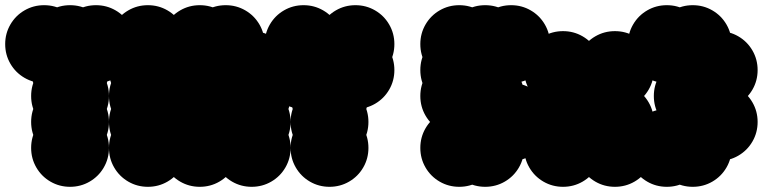

<svg xmlns="http://www.w3.org/2000/svg" viewBox="-70 -620 2940 740"><path d="M-50 -450Q-50 -491 -30 -525.5Q-10 -560 24.5 -580Q59 -600 100 -600Q141 -600 175.5 -580Q210 -560 230 -525.5Q250 -491 250 -450Q250 -409 230 -374.5Q210 -340 175.5 -320Q141 -300 100 -300Q59 -300 24.5 -320Q-10 -340 -30 -374.5Q-50 -409 -50 -450ZM150 -450Q150 -491 170 -525.5Q190 -560 224.5 -580Q259 -600 300 -600Q341 -600 375.5 -580Q410 -560 430 -525.5Q450 -491 450 -450Q450 -409 430 -374.5Q410 -340 375.5 -320Q341 -300 300 -300Q259 -300 224.5 -320Q190 -340 170 -374.5Q150 -409 150 -450ZM50 -450Q50 -491 70 -525.5Q90 -560 124.5 -580Q159 -600 200 -600Q241 -600 275.5 -580Q310 -560 330 -525.5Q350 -491 350 -450Q350 -409 330 -374.5Q310 -340 275.5 -320Q241 -300 200 -300Q159 -300 124.5 -320Q90 -340 70 -374.5Q50 -409 50 -450ZM50 -350Q50 -391 70 -425.5Q90 -460 124.5 -480Q159 -500 200 -500Q241 -500 275.5 -480Q310 -460 330 -425.5Q350 -391 350 -350Q350 -309 330 -274.5Q310 -240 275.5 -220Q241 -200 200 -200Q159 -200 124.5 -220Q90 -240 70 -274.5Q50 -309 50 -350ZM50 -250Q50 -291 70 -325.5Q90 -360 124.5 -380Q159 -400 200 -400Q241 -400 275.5 -380Q310 -360 330 -325.5Q350 -291 350 -250Q350 -209 330 -174.5Q310 -140 275.5 -120Q241 -100 200 -100Q159 -100 124.5 -120Q90 -140 70 -174.5Q50 -209 50 -250ZM50 -150Q50 -191 70 -225.5Q90 -260 124.5 -280Q159 -300 200 -300Q241 -300 275.5 -280Q310 -260 330 -225.5Q350 -191 350 -150Q350 -109 330 -74.5Q310 -40 275.5 -20Q241 0 200 0Q159 0 124.5 -20Q90 -40 70 -74.5Q50 -109 50 -150ZM50 -50Q50 -91 70 -125.5Q90 -160 124.5 -180Q159 -200 200 -200Q241 -200 275.5 -180Q310 -160 330 -125.5Q350 -91 350 -50Q350 -9 330 25.5Q310 60 275.5 80Q241 100 200 100Q159 100 124.5 80Q90 60 70 25.5Q50 -9 50 -50Z M350 -450Q350 -491 370 -525.5Q390 -560 424.5 -580Q459 -600 500 -600Q541 -600 575.5 -580Q610 -560 630 -525.5Q650 -491 650 -450Q650 -409 630 -374.5Q610 -340 575.5 -320Q541 -300 500 -300Q459 -300 424.5 -320Q390 -340 370 -374.5Q350 -409 350 -450ZM350 -350Q350 -391 370 -425.5Q390 -460 424.5 -480Q459 -500 500 -500Q541 -500 575.5 -480Q610 -460 630 -425.5Q650 -391 650 -350Q650 -309 630 -274.5Q610 -240 575.5 -220Q541 -200 500 -200Q459 -200 424.5 -220Q390 -240 370 -274.5Q350 -309 350 -350ZM350 -250Q350 -291 370 -325.5Q390 -360 424.5 -380Q459 -400 500 -400Q541 -400 575.5 -380Q610 -360 630 -325.5Q650 -291 650 -250Q650 -209 630 -174.5Q610 -140 575.5 -120Q541 -100 500 -100Q459 -100 424.5 -120Q390 -140 370 -174.5Q350 -209 350 -250ZM350 -150Q350 -191 370 -225.5Q390 -260 424.5 -280Q459 -300 500 -300Q541 -300 575.5 -280Q610 -260 630 -225.5Q650 -191 650 -150Q650 -109 630 -74.5Q610 -40 575.5 -20Q541 0 500 0Q459 0 424.5 -20Q390 -40 370 -74.5Q350 -109 350 -150ZM350 -50Q350 -91 370 -125.5Q390 -160 424.5 -180Q459 -200 500 -200Q541 -200 575.5 -180Q610 -160 630 -125.5Q650 -91 650 -50Q650 -9 630 25.5Q610 60 575.5 80Q541 100 500 100Q459 100 424.5 80Q390 60 370 25.5Q350 -9 350 -50Z M750 -50Q750 -91 770 -125.5Q790 -160 824.5 -180Q859 -200 900 -200Q941 -200 975.5 -180Q1010 -160 1030 -125.5Q1050 -91 1050 -50Q1050 -9 1030 25.5Q1010 60 975.5 80Q941 100 900 100Q859 100 824.5 80Q790 60 770 25.5Q750 -9 750 -50ZM750 -150Q750 -191 770 -225.5Q790 -260 824.5 -280Q859 -300 900 -300Q941 -300 975.5 -280Q1010 -260 1030 -225.5Q1050 -191 1050 -150Q1050 -109 1030 -74.5Q1010 -40 975.5 -20Q941 0 900 0Q859 0 824.5 -20Q790 -40 770 -74.5Q750 -109 750 -150ZM750 -250Q750 -291 770 -325.5Q790 -360 824.5 -380Q859 -400 900 -400Q941 -400 975.5 -380Q1010 -360 1030 -325.5Q1050 -291 1050 -250Q1050 -209 1030 -174.5Q1010 -140 975.5 -120Q941 -100 900 -100Q859 -100 824.5 -120Q790 -140 770 -174.5Q750 -209 750 -250ZM750 -350Q750 -391 770 -425.5Q790 -460 824.5 -480Q859 -500 900 -500Q941 -500 975.5 -480Q1010 -460 1030 -425.5Q1050 -391 1050 -350Q1050 -309 1030 -274.5Q1010 -240 975.5 -220Q941 -200 900 -200Q859 -200 824.5 -220Q790 -240 770 -274.5Q750 -309 750 -350ZM650 -450Q650 -491 670 -525.5Q690 -560 724.5 -580Q759 -600 800 -600Q841 -600 875.5 -580Q910 -560 930 -525.5Q950 -491 950 -450Q950 -409 930 -374.5Q910 -340 875.5 -320Q841 -300 800 -300Q759 -300 724.5 -320Q690 -340 670 -374.5Q650 -409 650 -450ZM550 -450Q550 -491 570 -525.5Q590 -560 624.5 -580Q659 -600 700 -600Q741 -600 775.5 -580Q810 -560 830 -525.5Q850 -491 850 -450Q850 -409 830 -374.5Q810 -340 775.5 -320Q741 -300 700 -300Q659 -300 624.5 -320Q590 -340 570 -374.5Q550 -409 550 -450ZM550 -350Q550 -391 570 -425.5Q590 -460 624.5 -480Q659 -500 700 -500Q741 -500 775.5 -480Q810 -460 830 -425.5Q850 -391 850 -350Q850 -309 830 -274.5Q810 -240 775.5 -220Q741 -200 700 -200Q659 -200 624.5 -220Q590 -240 570 -274.5Q550 -309 550 -350ZM550 -250Q550 -291 570 -325.5Q590 -360 624.5 -380Q659 -400 700 -400Q741 -400 775.5 -380Q810 -360 830 -325.5Q850 -291 850 -250Q850 -209 830 -174.5Q810 -140 775.5 -120Q741 -100 700 -100Q659 -100 624.5 -120Q590 -140 570 -174.5Q550 -209 550 -250ZM550 -150Q550 -191 570 -225.5Q590 -260 624.5 -280Q659 -300 700 -300Q741 -300 775.5 -280Q810 -260 830 -225.5Q850 -191 850 -150Q850 -109 830 -74.5Q810 -40 775.5 -20Q741 0 700 0Q659 0 624.5 -20Q590 -40 570 -74.5Q550 -109 550 -150ZM550 -50Q550 -91 570 -125.5Q590 -160 624.5 -180Q659 -200 700 -200Q741 -200 775.5 -180Q810 -160 830 -125.5Q850 -91 850 -50Q850 -9 830 25.5Q810 60 775.5 80Q741 100 700 100Q659 100 624.5 80Q590 60 570 25.5Q550 -9 550 -50Z M1050 -150Q1050 -191 1070 -225.5Q1090 -260 1124.5 -280Q1159 -300 1200 -300Q1241 -300 1275.5 -280Q1310 -260 1330 -225.5Q1350 -191 1350 -150Q1350 -109 1330 -74.5Q1310 -40 1275.5 -20Q1241 0 1200 0Q1159 0 1124.5 -20Q1090 -40 1070 -74.5Q1050 -109 1050 -150ZM950 -450Q950 -491 970 -525.5Q990 -560 1024.5 -580Q1059 -600 1100 -600Q1141 -600 1175.5 -580Q1210 -560 1230 -525.5Q1250 -491 1250 -450Q1250 -409 1230 -374.5Q1210 -340 1175.5 -320Q1141 -300 1100 -300Q1059 -300 1024.5 -320Q990 -340 970 -374.5Q950 -409 950 -450ZM950 -350Q950 -391 970 -425.5Q990 -460 1024.5 -480Q1059 -500 1100 -500Q1141 -500 1175.5 -480Q1210 -460 1230 -425.5Q1250 -391 1250 -350Q1250 -309 1230 -274.5Q1210 -240 1175.5 -220Q1141 -200 1100 -200Q1059 -200 1024.5 -220Q990 -240 970 -274.5Q950 -309 950 -350ZM1150 -450Q1150 -491 1170 -525.5Q1190 -560 1224.5 -580Q1259 -600 1300 -600Q1341 -600 1375.5 -580Q1410 -560 1430 -525.5Q1450 -491 1450 -450Q1450 -409 1430 -374.5Q1410 -340 1375.5 -320Q1341 -300 1300 -300Q1259 -300 1224.5 -320Q1190 -340 1170 -374.5Q1150 -409 1150 -450ZM1150 -350Q1150 -391 1170 -425.5Q1190 -460 1224.5 -480Q1259 -500 1300 -500Q1341 -500 1375.5 -480Q1410 -460 1430 -425.5Q1450 -391 1450 -350Q1450 -309 1430 -274.5Q1410 -240 1375.5 -220Q1341 -200 1300 -200Q1259 -200 1224.5 -220Q1190 -240 1170 -274.5Q1150 -309 1150 -350ZM1050 -250Q1050 -291 1070 -325.5Q1090 -360 1124.5 -380Q1159 -400 1200 -400Q1241 -400 1275.5 -380Q1310 -360 1330 -325.5Q1350 -291 1350 -250Q1350 -209 1330 -174.5Q1310 -140 1275.5 -120Q1241 -100 1200 -100Q1159 -100 1124.5 -120Q1090 -140 1070 -174.5Q1050 -209 1050 -250ZM1050 -50Q1050 -91 1070 -125.5Q1090 -160 1124.5 -180Q1159 -200 1200 -200Q1241 -200 1275.5 -180Q1310 -160 1330 -125.5Q1350 -91 1350 -50Q1350 -9 1330 25.5Q1310 60 1275.5 80Q1241 100 1200 100Q1159 100 1124.5 80Q1090 60 1070 25.5Q1050 -9 1050 -50Z M1550 -350Q1550 -391 1570 -425.5Q1590 -460 1624.5 -480Q1659 -500 1700 -500Q1741 -500 1775.5 -480Q1810 -460 1830 -425.5Q1850 -391 1850 -350Q1850 -309 1830 -274.5Q1810 -240 1775.5 -220Q1741 -200 1700 -200Q1659 -200 1624.5 -220Q1590 -240 1570 -274.5Q1550 -309 1550 -350ZM1750 -450Q1750 -491 1770 -525.5Q1790 -560 1824.5 -580Q1859 -600 1900 -600Q1941 -600 1975.5 -580Q2010 -560 2030 -525.5Q2050 -491 2050 -450Q2050 -409 2030 -374.5Q2010 -340 1975.5 -320Q1941 -300 1900 -300Q1859 -300 1824.5 -320Q1790 -340 1770 -374.5Q1750 -409 1750 -450ZM1750 -150Q1750 -191 1770 -225.5Q1790 -260 1824.5 -280Q1859 -300 1900 -300Q1941 -300 1975.5 -280Q2010 -260 2030 -225.5Q2050 -191 2050 -150Q2050 -109 2030 -74.5Q2010 -40 1975.5 -20Q1941 0 1900 0Q1859 0 1824.5 -20Q1790 -40 1770 -74.5Q1750 -109 1750 -150ZM1650 -250Q1650 -291 1670 -325.5Q1690 -360 1724.5 -380Q1759 -400 1800 -400Q1841 -400 1875.5 -380Q1910 -360 1930 -325.5Q1950 -291 1950 -250Q1950 -209 1930 -174.5Q1910 -140 1875.5 -120Q1841 -100 1800 -100Q1759 -100 1724.5 -120Q1690 -140 1670 -174.5Q1650 -209 1650 -250ZM1650 -450Q1650 -491 1670 -525.5Q1690 -560 1724.5 -580Q1759 -600 1800 -600Q1841 -600 1875.5 -580Q1910 -560 1930 -525.5Q1950 -491 1950 -450Q1950 -409 1930 -374.5Q1910 -340 1875.5 -320Q1841 -300 1800 -300Q1759 -300 1724.5 -320Q1690 -340 1670 -374.5Q1650 -409 1650 -450ZM1550 -450Q1550 -491 1570 -525.5Q1590 -560 1624.5 -580Q1659 -600 1700 -600Q1741 -600 1775.5 -580Q1810 -560 1830 -525.5Q1850 -491 1850 -450Q1850 -409 1830 -374.5Q1810 -340 1775.5 -320Q1741 -300 1700 -300Q1659 -300 1624.5 -320Q1590 -340 1570 -374.5Q1550 -409 1550 -450ZM1550 -250Q1550 -291 1570 -325.5Q1590 -360 1624.5 -380Q1659 -400 1700 -400Q1741 -400 1775.5 -380Q1810 -360 1830 -325.5Q1850 -291 1850 -250Q1850 -209 1830 -174.5Q1810 -140 1775.5 -120Q1741 -100 1700 -100Q1659 -100 1624.5 -120Q1590 -140 1570 -174.5Q1550 -209 1550 -250ZM1550 -50Q1550 -91 1570 -125.5Q1590 -160 1624.5 -180Q1659 -200 1700 -200Q1741 -200 1775.5 -180Q1810 -160 1830 -125.5Q1850 -91 1850 -50Q1850 -9 1830 25.5Q1810 60 1775.5 80Q1741 100 1700 100Q1659 100 1624.5 80Q1590 60 1570 25.5Q1550 -9 1550 -50ZM1650 -50Q1650 -91 1670 -125.5Q1690 -160 1724.5 -180Q1759 -200 1800 -200Q1841 -200 1875.5 -180Q1910 -160 1930 -125.5Q1950 -91 1950 -50Q1950 -9 1930 25.5Q1910 60 1875.5 80Q1841 100 1800 100Q1759 100 1724.5 80Q1690 60 1670 25.5Q1650 -9 1650 -50Z M2150 -350Q2150 -391 2170 -425.5Q2190 -460 2224.5 -480Q2259 -500 2300 -500Q2341 -500 2375.5 -480Q2410 -460 2430 -425.5Q2450 -391 2450 -350Q2450 -309 2430 -274.5Q2410 -240 2375.5 -220Q2341 -200 2300 -200Q2259 -200 2224.5 -220Q2190 -240 2170 -274.5Q2150 -309 2150 -350ZM2050 -250Q2050 -291 2070 -325.5Q2090 -360 2124.5 -380Q2159 -400 2200 -400Q2241 -400 2275.5 -380Q2310 -360 2330 -325.5Q2350 -291 2350 -250Q2350 -209 2330 -174.5Q2310 -140 2275.5 -120Q2241 -100 2200 -100Q2159 -100 2124.5 -120Q2090 -140 2070 -174.5Q2050 -209 2050 -250ZM1950 -150Q1950 -191 1970 -225.5Q1990 -260 2024.5 -280Q2059 -300 2100 -300Q2141 -300 2175.5 -280Q2210 -260 2230 -225.5Q2250 -191 2250 -150Q2250 -109 2230 -74.5Q2210 -40 2175.5 -20Q2141 0 2100 0Q2059 0 2024.5 -20Q1990 -40 1970 -74.5Q1950 -109 1950 -150ZM1950 -50Q1950 -91 1970 -125.5Q1990 -160 2024.5 -180Q2059 -200 2100 -200Q2141 -200 2175.5 -180Q2210 -160 2230 -125.5Q2250 -91 2250 -50Q2250 -9 2230 25.5Q2210 60 2175.5 80Q2141 100 2100 100Q2059 100 2024.5 80Q1990 60 1970 25.5Q1950 -9 1950 -50ZM2150 -50Q2150 -91 2170 -125.5Q2190 -160 2224.5 -180Q2259 -200 2300 -200Q2341 -200 2375.5 -180Q2410 -160 2430 -125.5Q2450 -91 2450 -50Q2450 -9 2430 25.5Q2410 60 2375.5 80Q2341 100 2300 100Q2259 100 2224.5 80Q2190 60 2170 25.5Q2150 -9 2150 -50ZM1950 -350Q1950 -391 1970 -425.5Q1990 -460 2024.5 -480Q2059 -500 2100 -500Q2141 -500 2175.5 -480Q2210 -460 2230 -425.5Q2250 -391 2250 -350Q2250 -309 2230 -274.5Q2210 -240 2175.5 -220Q2141 -200 2100 -200Q2059 -200 2024.5 -220Q1990 -240 1970 -274.5Q1950 -309 1950 -350ZM2150 -150Q2150 -191 2170 -225.5Q2190 -260 2224.5 -280Q2259 -300 2300 -300Q2341 -300 2375.5 -280Q2410 -260 2430 -225.5Q2450 -191 2450 -150Q2450 -109 2430 -74.5Q2410 -40 2375.5 -20Q2341 0 2300 0Q2259 0 2224.5 -20Q2190 -40 2170 -74.5Q2150 -109 2150 -150Z M2550 -150Q2550 -191 2570 -225.5Q2590 -260 2624.5 -280Q2659 -300 2700 -300Q2741 -300 2775.5 -280Q2810 -260 2830 -225.5Q2850 -191 2850 -150Q2850 -109 2830 -74.5Q2810 -40 2775.5 -20Q2741 0 2700 0Q2659 0 2624.5 -20Q2590 -40 2570 -74.5Q2550 -109 2550 -150ZM2450 -50Q2450 -91 2470 -125.5Q2490 -160 2524.5 -180Q2559 -200 2600 -200Q2641 -200 2675.5 -180Q2710 -160 2730 -125.5Q2750 -91 2750 -50Q2750 -9 2730 25.5Q2710 60 2675.5 80Q2641 100 2600 100Q2559 100 2524.5 80Q2490 60 2470 25.5Q2450 -9 2450 -50ZM2350 -50Q2350 -91 2370 -125.5Q2390 -160 2424.5 -180Q2459 -200 2500 -200Q2541 -200 2575.5 -180Q2610 -160 2630 -125.5Q2650 -91 2650 -50Q2650 -9 2630 25.5Q2610 60 2575.5 80Q2541 100 2500 100Q2459 100 2424.5 80Q2390 60 2370 25.5Q2350 -9 2350 -50ZM2350 -450Q2350 -491 2370 -525.5Q2390 -560 2424.5 -580Q2459 -600 2500 -600Q2541 -600 2575.5 -580Q2610 -560 2630 -525.5Q2650 -491 2650 -450Q2650 -409 2630 -374.5Q2610 -340 2575.5 -320Q2541 -300 2500 -300Q2459 -300 2424.5 -320Q2390 -340 2370 -374.5Q2350 -409 2350 -450ZM2550 -350Q2550 -391 2570 -425.5Q2590 -460 2624.5 -480Q2659 -500 2700 -500Q2741 -500 2775.5 -480Q2810 -460 2830 -425.5Q2850 -391 2850 -350Q2850 -309 2830 -274.5Q2810 -240 2775.5 -220Q2741 -200 2700 -200Q2659 -200 2624.5 -220Q2590 -240 2570 -274.5Q2550 -309 2550 -350ZM2450 -450Q2450 -491 2470 -525.5Q2490 -560 2524.5 -580Q2559 -600 2600 -600Q2641 -600 2675.5 -580Q2710 -560 2730 -525.5Q2750 -491 2750 -450Q2750 -409 2730 -374.5Q2710 -340 2675.5 -320Q2641 -300 2600 -300Q2559 -300 2524.5 -320Q2490 -340 2470 -374.5Q2450 -409 2450 -450ZM2450 -250Q2450 -291 2470 -325.5Q2490 -360 2524.5 -380Q2559 -400 2600 -400Q2641 -400 2675.5 -380Q2710 -360 2730 -325.5Q2750 -291 2750 -250Q2750 -209 2730 -174.5Q2710 -140 2675.5 -120Q2641 -100 2600 -100Q2559 -100 2524.5 -120Q2490 -140 2470 -174.5Q2450 -209 2450 -250Z"/></svg>

Font: TINY 5x3
Style: Regular
Weight: 400
Designer: Jack Halten Fahnestock
Foundry: Velvetyne Type Foundry
Version: Version 1.002